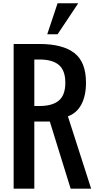

<svg xmlns="http://www.w3.org/2000/svg" viewBox="-20 -1141 581 1161"><path d="M328.1 -933.6H265.6L328.1 -1121.1H453.1ZM500 -640.6Q500 -562.5 472.2 -509.8Q444.3 -457 390.6 -437.5L531.2 0H407.2L281.2 -406.2H187.5V0H62.5V-875H218.8Q358.4 -875 429.2 -820.8Q500 -766.6 500 -640.6ZM218.8 -781.2H187.5V-500H218.8Q296.9 -500 335.9 -533Q375 -565.9 375 -640.6Q375 -715.3 335.9 -748.3Q296.9 -781.2 218.8 -781.2Z"/></svg>

Font: Oswald
Style: Stencbab
Weight: 400
Designer: Mathieu Le Lay
Foundry: Mathieu Le Lay
Version: Version 1.000